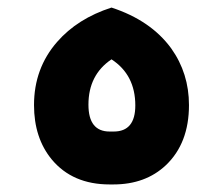

<svg xmlns="http://www.w3.org/2000/svg" viewBox="-20 -488 590 508"><path d="M270 0Q172 0 117 -66Q70 -123 70 -210Q70 -307 131 -377Q185 -439 275 -468Q379 -434 433 -360Q480 -294 480 -210Q480 -109 419 -51Q365 0 280 0ZM270 -140H281Q338 -140 338 -209Q338 -290 275 -331Q214 -290 214 -211Q214 -140 270 -140Z"/></svg>

Font: Tajawal ExtraBold
Style: Regular
Weight: 800
Designer: Boutros Fonts
Foundry: Created by Boutros International 2017
Version: Version 1.700